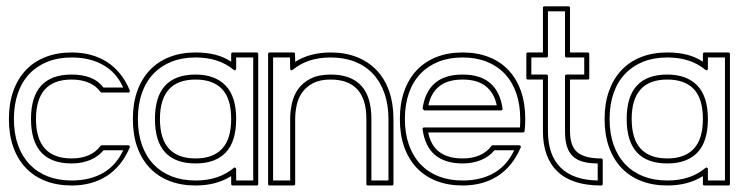

<svg xmlns="http://www.w3.org/2000/svg" viewBox="-20 -568 2313 599"><path d="M203.6 -404.3Q267.6 -404.3 314 -374.5Q360.4 -344.7 384.8 -286.1Q385.7 -283.7 384.5 -281.5Q383.3 -279.3 380.4 -279.3H297.4Q296.4 -279.3 295.2 -279.8Q293.9 -280.3 293.5 -281.2Q279.3 -300.8 256.3 -310.3Q233.4 -319.8 203.6 -319.8Q147.5 -319.8 119.9 -288.8Q92.3 -257.8 92.3 -196.8Q92.3 -134.8 120.4 -104.2Q148.4 -73.7 203.6 -73.7Q233.4 -73.7 256.3 -83.5Q279.3 -93.3 293.5 -112.8Q293.9 -113.8 295.2 -114.3Q296.4 -114.7 297.4 -114.7H380.4Q383.3 -114.7 384.5 -112.5Q385.7 -110.4 384.8 -107.9Q359.4 -48.8 313.2 -19Q267.1 10.7 203.6 10.7Q158.7 10.7 122.6 -3.2Q86.4 -17.1 60.8 -43.9Q35.2 -70.8 21.5 -109.1Q7.8 -147.5 7.8 -196.8Q7.8 -245.6 21.5 -283.9Q35.2 -322.3 60.5 -349.1Q85.9 -376 122.1 -390.1Q158.2 -404.3 203.6 -404.3ZM203.6 -388.7Q161.6 -388.7 128.4 -375.5Q95.2 -362.3 71.8 -337.6Q48.3 -313 35.9 -277.3Q23.4 -241.7 23.4 -196.8Q23.4 -151.4 36.1 -115.7Q48.8 -80.1 72.3 -55.4Q95.7 -30.8 128.9 -17.8Q162.1 -4.9 203.6 -4.9Q260.3 -4.9 301.3 -28.3Q342.3 -51.8 364.3 -99.1H302.7Q287.1 -79.6 261.2 -68.8Q235.4 -58.1 203.6 -58.1Q76.7 -58.1 76.7 -196.8Q76.7 -335.4 203.6 -335.4Q236.8 -335.4 262 -325.7Q287.1 -315.9 302.7 -294.9H364.3Q343.3 -341.8 302 -365.2Q260.7 -388.7 203.6 -388.7Z M780.8 -404.3Q785.6 -404.3 785.6 -399.4V5.9Q785.6 10.7 780.8 10.7H706.1Q701.2 10.7 701.2 5.9V-18.6Q654.8 10.7 590.3 10.7Q545.4 10.7 509.3 -3.2Q473.1 -17.1 447.5 -43.9Q421.9 -70.8 408.2 -109.1Q394.5 -147.5 394.5 -196.8Q394.5 -245.6 408.2 -283.9Q421.9 -322.3 447.3 -349.1Q472.7 -376 508.8 -390.1Q544.9 -404.3 590.3 -404.3Q624 -404.3 651.1 -397.5Q678.2 -390.6 701.2 -375.5V-399.4Q701.2 -404.3 706.1 -404.3ZM672.9 -290Q644.5 -319.8 590.3 -319.8Q534.2 -319.8 506.6 -288.8Q479 -257.8 479 -196.8Q479 -134.8 507.1 -104.2Q535.2 -73.7 590.3 -73.7Q644.5 -73.7 672.9 -104Q701.2 -134.3 701.2 -196.8Q701.2 -260.3 672.9 -290ZM684.1 -300.8Q716.8 -266.6 716.8 -196.8Q716.8 -126.5 684.3 -92.3Q651.9 -58.1 590.3 -58.1Q463.4 -58.1 463.4 -196.8Q463.4 -335.4 590.3 -335.4Q650.9 -335.4 684.1 -300.8ZM716.8 -388.7V-354Q716.8 -350.6 714.1 -349.1Q711.4 -347.7 709 -350.1Q663.1 -388.7 590.3 -388.7Q548.3 -388.7 515.1 -375.5Q481.9 -362.3 458.5 -337.6Q435.1 -313 422.6 -277.3Q410.2 -241.7 410.2 -196.8Q410.2 -151.4 422.9 -115.7Q435.5 -80.1 459 -55.4Q482.4 -30.8 515.6 -17.8Q548.8 -4.9 590.3 -4.9Q662.6 -4.9 709 -43.9Q711.4 -46.4 714.1 -44.9Q716.8 -43.5 716.8 -40V-4.9H770V-388.7Z M895.5 -404.3Q900.4 -404.3 900.4 -399.4L900.9 -375Q946.8 -404.3 1011.7 -404.3Q1057.1 -404.3 1093.5 -389.9Q1129.9 -375.5 1155.3 -348.6Q1180.7 -321.8 1194.1 -283.4Q1207.5 -245.1 1207.5 -196.8V5.9Q1207.5 10.7 1202.6 10.7H1127.9Q1123 10.7 1123 5.9V-196.8Q1123 -258.8 1094.7 -289.3Q1066.4 -319.8 1011.7 -319.8Q978.5 -319.8 957.3 -308.8Q936 -297.9 923.3 -280.3Q910.6 -262.7 905.8 -240.7Q900.9 -218.8 900.9 -196.8V5.9Q900.9 10.7 896 10.7H821.3Q816.4 10.7 816.4 5.9V-399.4Q816.4 -404.3 821.3 -404.3ZM832 -388.7V-4.9H885.3V-196.8Q885.3 -221.7 890.9 -246.3Q896.5 -271 910.6 -290.8Q924.8 -310.5 949.5 -323Q974.1 -335.4 1011.7 -335.4Q1074.7 -335.4 1106.7 -301Q1138.7 -266.6 1138.7 -196.8V-4.9H1191.9V-196.8Q1191.9 -241.2 1179.4 -276.9Q1167 -312.5 1143.8 -337.4Q1120.6 -362.3 1087.2 -375.5Q1053.7 -388.7 1011.7 -388.7Q939.5 -388.7 893.1 -350.1Q890.6 -347.7 887.9 -349.1Q885.3 -350.6 885.3 -354L884.8 -388.7Z M1423.3 -404.3Q1468.8 -404.3 1504.9 -390.1Q1541 -376 1566.4 -349.1Q1591.8 -322.3 1605.2 -283.9Q1618.7 -245.6 1618.7 -196.8Q1618.7 -187.5 1618.2 -178.2Q1617.7 -168.9 1616.7 -159.2Q1615.7 -154.8 1611.8 -154.8H1315.9Q1324.2 -113.3 1351.3 -93.5Q1378.4 -73.7 1423.3 -73.7Q1453.1 -73.7 1476.1 -83.5Q1499 -93.3 1513.2 -112.8Q1513.7 -113.8 1514.9 -114.3Q1516.1 -114.7 1517.1 -114.7H1600.1Q1603 -114.7 1604.2 -112.5Q1605.5 -110.4 1604.5 -107.9Q1579.1 -48.8 1533 -19Q1486.8 10.7 1423.3 10.7Q1378.4 10.7 1342.3 -3.2Q1306.2 -17.1 1280.5 -43.9Q1254.9 -70.8 1241.2 -109.1Q1227.5 -147.5 1227.5 -196.8Q1227.5 -245.6 1241.2 -283.9Q1254.9 -322.3 1280.3 -349.1Q1305.7 -376 1341.8 -390.1Q1377.9 -404.3 1423.3 -404.3ZM1529.8 -239.3Q1521.5 -278.8 1495.1 -299.3Q1468.8 -319.8 1423.3 -319.8Q1377.4 -319.8 1351.1 -299.3Q1324.7 -278.8 1316.4 -239.3ZM1298.3 -229Q1305.7 -281.7 1336.7 -308.6Q1367.7 -335.4 1423.3 -335.4Q1478.5 -335.4 1509.5 -308.6Q1540.5 -281.7 1547.9 -229Q1548.3 -226.6 1546.9 -225.1Q1545.4 -223.6 1543 -223.6H1303.2ZM1423.3 -388.7Q1381.3 -388.7 1348.1 -375.5Q1314.9 -362.3 1291.5 -337.6Q1268.1 -313 1255.6 -277.3Q1243.2 -241.7 1243.2 -196.8Q1243.2 -151.4 1255.9 -115.7Q1268.6 -80.1 1292 -55.4Q1315.4 -30.8 1348.6 -17.8Q1381.8 -4.9 1423.3 -4.9Q1480 -4.9 1521 -28.3Q1562 -51.8 1584 -99.1H1522.5Q1506.8 -79.6 1481 -68.8Q1455.1 -58.1 1423.3 -58.1Q1368.7 -58.1 1337.2 -84.5Q1305.7 -110.8 1298.3 -165Q1297.9 -167.5 1299.3 -168.9Q1300.8 -170.4 1303.2 -170.4H1602.1Q1602.5 -177.2 1602.8 -183.6Q1603 -189.9 1603 -196.8Q1603 -241.7 1590.6 -277.3Q1578.1 -313 1554.9 -337.6Q1531.7 -362.3 1498.5 -375.5Q1465.3 -388.7 1423.3 -388.7Z M1622.1 -399.4Q1622.1 -404.3 1627 -404.3H1673.8V-543.5Q1673.8 -548.3 1678.7 -548.3H1753.4Q1758.3 -548.3 1758.3 -543.5V-404.3H1813.5Q1818.4 -404.3 1818.4 -399.4V-324.7Q1818.4 -319.8 1813.5 -319.8H1758.3V-158.7Q1758.3 -112.3 1781.2 -93Q1804.2 -73.7 1855.5 -73.7Q1860.4 -73.7 1860.4 -68.8V5.9Q1860.4 10.7 1855.5 10.7Q1764.6 10.7 1719.2 -33Q1673.8 -76.7 1673.8 -158.7V-319.8H1627Q1622.1 -319.8 1622.1 -324.7ZM1637.7 -335.4H1684.6Q1689.5 -335.4 1689.5 -330.6V-158.7Q1689.5 -85 1728.5 -45.7Q1767.6 -6.3 1844.7 -4.9V-58.1Q1817.4 -58.1 1797.9 -63.7Q1778.3 -69.3 1766.1 -81.5Q1753.9 -93.8 1748.3 -112.5Q1742.7 -131.3 1742.7 -158.7V-330.6Q1742.7 -335.4 1747.6 -335.4H1802.7V-388.7H1747.6Q1742.7 -388.7 1742.7 -393.6V-532.7H1689.5V-393.6Q1689.5 -388.7 1684.6 -388.7H1637.7Z M2252.4 -404.3Q2257.3 -404.3 2257.3 -399.4V5.9Q2257.3 10.7 2252.4 10.7H2177.7Q2172.9 10.7 2172.9 5.9V-18.6Q2126.5 10.7 2062 10.7Q2017.1 10.7 1981 -3.2Q1944.8 -17.1 1919.2 -43.9Q1893.6 -70.8 1879.9 -109.1Q1866.2 -147.5 1866.2 -196.8Q1866.2 -245.6 1879.9 -283.9Q1893.6 -322.3 1918.9 -349.1Q1944.3 -376 1980.5 -390.1Q2016.6 -404.3 2062 -404.3Q2095.7 -404.3 2122.8 -397.5Q2149.9 -390.6 2172.9 -375.5V-399.4Q2172.9 -404.3 2177.7 -404.3ZM2144.5 -290Q2116.2 -319.8 2062 -319.8Q2005.9 -319.8 1978.3 -288.8Q1950.7 -257.8 1950.7 -196.8Q1950.7 -134.8 1978.8 -104.2Q2006.8 -73.7 2062 -73.7Q2116.2 -73.7 2144.5 -104Q2172.9 -134.3 2172.9 -196.8Q2172.9 -260.3 2144.5 -290ZM2155.8 -300.8Q2188.5 -266.6 2188.5 -196.8Q2188.5 -126.5 2156 -92.3Q2123.5 -58.1 2062 -58.1Q1935.1 -58.1 1935.1 -196.8Q1935.1 -335.4 2062 -335.4Q2122.6 -335.4 2155.8 -300.8ZM2188.5 -388.7V-354Q2188.5 -350.6 2185.8 -349.1Q2183.1 -347.7 2180.7 -350.1Q2134.8 -388.7 2062 -388.7Q2020 -388.7 1986.8 -375.5Q1953.6 -362.3 1930.2 -337.6Q1906.7 -313 1894.3 -277.3Q1881.8 -241.7 1881.8 -196.8Q1881.8 -151.4 1894.5 -115.7Q1907.2 -80.1 1930.7 -55.4Q1954.1 -30.8 1987.3 -17.8Q2020.5 -4.9 2062 -4.9Q2134.3 -4.9 2180.7 -43.9Q2183.1 -46.4 2185.8 -44.9Q2188.5 -43.5 2188.5 -40V-4.9H2241.7V-388.7Z"/></svg>

Font: Fibel Sued Kontur LRS
Style: Regular
Weight: 400
Designer: Peter Wiegel
Foundry: Peter Wiegel
Version: Version 000.000